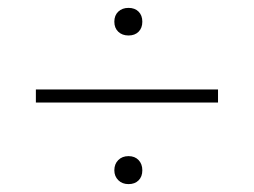

<svg xmlns="http://www.w3.org/2000/svg" viewBox="-20 -560 644 487"><path d="M533 -333V-300H71V-333ZM306 -93Q290 -93 280 -103Q270 -113 270 -128Q270 -144 280 -154Q290 -164 306 -164Q322 -164 331.5 -154Q341 -144 341 -128Q341 -112 331.5 -102.5Q322 -93 306 -93ZM306 -470Q290 -470 280 -479.5Q270 -489 270 -505Q270 -521 280 -530.5Q290 -540 306 -540Q322 -540 331.5 -530.5Q341 -521 341 -505Q341 -489 331.5 -479.5Q322 -470 306 -470Z"/></svg>

Font: Kantumruy Pro ExtraLight
Style: Regular
Weight: 250
Version: Version 1.002